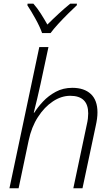

<svg xmlns="http://www.w3.org/2000/svg" viewBox="-20 -1013 603 1033"><path d="M30.8 0 191.4 -759.8H240.7L197.8 -559.6Q189.9 -522 180.2 -482.4Q170.4 -442.9 161.6 -406.7H164.6Q182.6 -436 211.7 -467Q240.7 -498 280.3 -519.3Q319.8 -540.5 369.1 -540.5Q433.1 -540.5 468.8 -507.1Q504.4 -473.6 504.4 -408.2Q504.4 -392.1 502 -373.8Q499.5 -355.5 495.1 -335.9L423.8 0H374.5L446.8 -341.8Q451.2 -360.4 452.9 -375.5Q454.6 -390.6 454.6 -402.8Q454.6 -497.6 357.9 -497.6Q310.1 -497.6 264.6 -467.5Q219.2 -437.5 184.3 -383.5Q149.4 -329.6 134.3 -257.8L80.1 0ZM206.5 -835Q194.8 -868.7 171.1 -911.4Q147.5 -954.1 127.4 -984.4L128.4 -993.2H159.7Q180.2 -970.2 199.7 -939.5Q219.2 -908.7 234.9 -880.9Q262.7 -908.7 295.4 -939Q328.1 -969.2 357.9 -993.2H394L393.1 -984.4Q373 -965.8 345.9 -939Q318.8 -912.1 293.2 -884.3Q267.6 -856.4 252 -835Z"/></svg>

Font: Open Sans Light
Style: Italic
Weight: 300
Italic angle: -12°
Designer: Monotype Design Team
Foundry: Monotype Imaging Inc.
Version: Version 3.003; ttfautohint (v1.8.4)